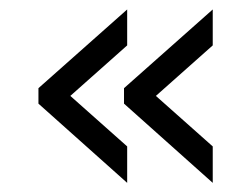

<svg xmlns="http://www.w3.org/2000/svg" viewBox="-20 -449 540 412"><path d="M252.9 -428.7V-351.6L130.9 -243.2L252.9 -134.8V-56.6L62.5 -226.6V-259.8ZM436.5 -428.7V-351.6L314.5 -243.2L436.5 -134.8V-56.6L246.1 -226.6V-259.8Z"/></svg>

Font: BabelStone Xiangqi Colour
Style: Regular
Weight: 400
Designer: Andrew West
Foundry: BabelStone
Version: Version 11.001 November 01, 2021